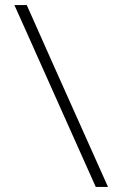

<svg xmlns="http://www.w3.org/2000/svg" viewBox="-20 -733 480 753"><path d="M355.5 0Q330.5 -56 307.2 -108Q284 -160 253.5 -228L143.5 -474Q111 -546.5 86.8 -601Q62.5 -655.5 36.5 -713H85Q110.5 -655.5 134.8 -601.2Q159 -547 190.5 -476L301.5 -228Q332 -160 355.2 -108Q378.5 -56 403.5 0Z"/></svg>

Font: Commissioner ExtraLight
Style: Regular
Weight: 200
Designer: Kostas Bartsokas
Foundry: Kostas Bartsokas
Version: Version 1.000; ttfautohint (v1.8.3)